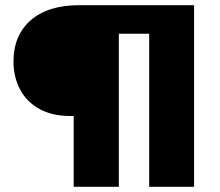

<svg xmlns="http://www.w3.org/2000/svg" viewBox="-20 -720 847 740"><path d="M264 -273H248Q182 -273 133 -299.5Q84 -326 58 -374Q32 -422 32 -483Q32 -584 98.5 -642Q165 -700 285 -700H728V0H555V-590H438V0H264Z"/></svg>

Font: Lexend Exa HM Xlight
Style: Bold
Weight: 700
Designer: Bonnie Shaver-Troup, Thomas Jockin, Octavio Pardo
Foundry: Lexend
Version: Version 1.091